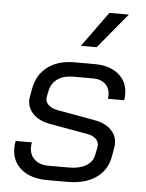

<svg xmlns="http://www.w3.org/2000/svg" viewBox="-53 -775 626 826"><g transform="rotate(5 260.0 -362.0)"><path d="M29 -117Q29 -132 32 -148H102Q100 -134 100 -128Q100 -94 122 -74Q144 -54 183 -54H270Q315 -54 343.5 -70.5Q372 -87 378 -117L385 -151Q386 -154 386 -159Q386 -176 373.5 -188Q361 -200 340 -204L172 -234Q127 -242 101 -267.5Q75 -293 75 -328Q75 -333 77 -345L83 -378Q94 -439 139 -473Q184 -507 254 -507H340Q407 -507 445.5 -475Q484 -443 484 -389Q484 -372 482 -363H412Q413 -368 413 -379Q413 -409 393.5 -427Q374 -445 340 -445H254Q214 -445 188 -427Q162 -409 155 -378L149 -349Q145 -330 159 -315.5Q173 -301 199 -296L366 -266Q409 -258 434 -233Q459 -208 459 -173Q459 -167 457 -155L450 -115Q439 -57 392 -24.5Q345 8 270 8H183Q111 8 70 -26Q29 -60 29 -117ZM386 -732H470L344 -580H276Z"/></g></svg>

Font: Bai Jamjuree
Style: Italic
Weight: 400
Italic angle: -10°
Version: Version 1.000; ttfautohint (v1.6)